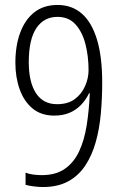

<svg xmlns="http://www.w3.org/2000/svg" viewBox="-20 -744 493 774"><path d="M152 10Q138 10 117 7.5Q96 5 83 1V-48Q98 -42 116 -40Q134 -38 148 -38Q205 -38 241.5 -63.5Q278 -89 299 -134Q320 -179 329.5 -239Q339 -299 342 -368H339Q326 -341 306 -320.5Q286 -300 259.5 -289Q233 -278 199 -278Q146 -278 111.5 -306.5Q77 -335 59.5 -383.5Q42 -432 42 -491Q42 -560 61.5 -612.5Q81 -665 118.5 -694.5Q156 -724 212 -724Q270 -724 310 -689Q350 -654 371 -584.5Q392 -515 392 -412Q392 -348 386.5 -286.5Q381 -225 366 -171.5Q351 -118 324 -77Q297 -36 255 -13Q213 10 152 10ZM210 -324Q254 -324 281.5 -344.5Q309 -365 323 -397Q337 -429 337 -461Q337 -517 324.5 -566Q312 -615 284.5 -645.5Q257 -676 212 -676Q157 -676 126.5 -630.5Q96 -585 96 -493Q96 -413 125 -368.5Q154 -324 210 -324Z"/></svg>

Font: Noto Sans Bengali Condensed Light
Style: Regular
Weight: 300
Width: 3
Designer: Jelle Bosma - Monotype Design Team
Foundry: Monotype Imaging Inc.
Version: Version 2.003